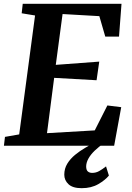

<svg xmlns="http://www.w3.org/2000/svg" viewBox="-26 -763 692 1005"><path d="M-5.5 0 0 -46.5 74.5 -59.5 157.5 -682 87.5 -693.5 93 -743H610L597 -571.5H525L494 -678.5L301.5 -689.5L266 -423.5L493.5 -440.5L479.5 -343L257.5 -355.5L220 -66L470 -80.5L536 -211L608.5 -202L571.5 0ZM401.5 222Q354.5 222 332.5 201.2Q310.5 180.5 310.5 151.5Q310.5 119.5 326.2 93.8Q342 68 367 47.5Q392 27 419.8 10.8Q447.5 -5.5 471 -18.5L497 -27.5L519 -14Q491 5 469.8 25.5Q448.5 46 437 66.8Q425.5 87.5 425 107.5Q425 127 433.8 134.5Q442.5 142 456.5 142Q476 142 493 132.5Q510 123 529 108L544 156Q525 179.5 488.5 200.8Q452 222 401.5 222Z"/></svg>

Font: Merriweather Light 18pt
Style: Bold Italic
Weight: 700
Italic angle: -7.8°
Version: Version 2.101